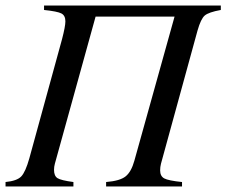

<svg xmlns="http://www.w3.org/2000/svg" viewBox="-28 -673 817 693"><path d="M769 -653V-637Q725 -629 711 -617Q697 -605 685 -563L553 -82Q550 -70 550 -58Q550 -37 565 -29Q580 -21 629 -16V0H355V-16Q405 -20 425.5 -36.5Q446 -53 457 -93L602 -613H317L170 -82Q167 -71 167 -60Q167 -38 179.5 -30Q192 -22 237 -16V0H-8V-16Q33 -20 48.5 -36Q64 -52 78 -102L196 -532Q208 -578 208 -596Q208 -617 193.5 -624.5Q179 -632 131 -637V-653Z"/></svg>

Font: STIX MathJax Main
Style: Italic
Weight: 400
Italic angle: -16.33°
Designer: MicroPress Inc., with final additions and corrections provided by Coen Hoffman, Elsevier (retired)
Version: Version 1.1.1